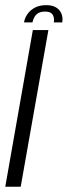

<svg xmlns="http://www.w3.org/2000/svg" viewBox="-25 -708 257 728"><path d="M-5 0H53.5L158.5 -594H99.5ZM150.5 -688.5Q126 -688.5 108.2 -679.5Q90.5 -670.5 79.8 -655.5Q69 -640.5 66 -623H98Q100.5 -635 106 -644.2Q111.5 -653.5 121 -658.8Q130.5 -664 146 -664Q160.5 -664 168 -659Q175.5 -654 178.2 -644.5Q181 -635 179 -623H211Q214 -640.5 208.2 -655.5Q202.5 -670.5 188 -679.5Q173.5 -688.5 150.5 -688.5Z"/></svg>

Font: Anybody SemiCondensed Light
Style: Italic
Weight: 300
Width: 4
Italic angle: -10°
Version: Version 1.113;gftools[0.9.25]